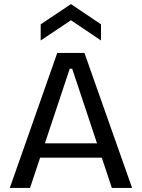

<svg xmlns="http://www.w3.org/2000/svg" viewBox="-20 -919 694 939"><path d="M28 0 260 -660H393L626 0H527L333 -583H321L127 0ZM138 -148V-218H527V-148ZM179 -721V-800L327 -899L474 -800V-721L327 -820Z"/></svg>

Font: Bricolage Grotesque 20pt
Style: Regular
Weight: 400
Version: Version 1.001;gftools[0.9.33.dev8+g029e19f]